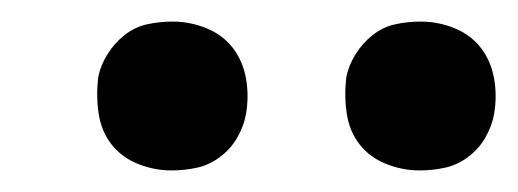

<svg xmlns="http://www.w3.org/2000/svg" viewBox="-20 -759 480 178"><path d="M369 -601Q353 -601 338 -607Q323 -613 313.5 -625Q304 -637 301.5 -653.5Q299 -670 301 -687Q303 -698 309.5 -708.5Q316 -719 325.5 -726.5Q335 -734 346.5 -736.5Q358 -739 370 -739Q386 -739 401 -733Q416 -727 425.5 -715Q435 -703 438 -686.5Q441 -670 438 -653Q436 -642 430 -631.5Q424 -621 414 -613.5Q404 -606 392.5 -603.5Q381 -601 369 -601ZM139 -601Q123 -601 108 -607Q93 -613 83.5 -625Q74 -637 71.5 -653.5Q69 -670 71 -687Q73 -698 79.5 -708.5Q86 -719 95.5 -726.5Q105 -734 116.5 -736.5Q128 -739 140 -739Q156 -739 171 -733Q186 -727 195.5 -715Q205 -703 208 -686.5Q211 -670 208 -653Q206 -642 200 -631.5Q194 -621 184 -613.5Q174 -606 162.5 -603.5Q151 -601 139 -601Z"/></svg>

Font: Iosevka Aile Heavy Oblique
Style: Regular
Weight: 900
Italic angle: -9°
Designer: Belleve Invis
Foundry: Belleve Invis
Version: Version 31.1.0; ttfautohint (v1.8.4)